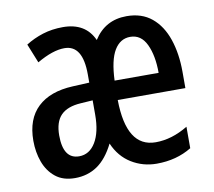

<svg xmlns="http://www.w3.org/2000/svg" viewBox="-67 -626 796 713"><g transform="rotate(-10 331.0 -270.0)"><path d="M453 -549Q510 -549 547.5 -518Q585 -487 603.5 -432.5Q622 -378 622 -309V-248H367Q369 -69 479 -69Q540 -69 601 -106V-25Q544 10 469 10Q417 10 374 -16.5Q331 -43 309 -94Q282 -40 245.5 -15Q209 10 161 10Q116 10 87.5 -13Q59 -36 45.5 -73Q32 -110 32 -153Q32 -235 78.5 -279Q125 -323 211 -327L274 -330V-361Q274 -472 205 -472Q161 -472 101 -437L72 -509Q102 -528 137 -539Q172 -550 213 -550Q298 -550 329 -481Q372 -549 453 -549ZM453 -471Q415 -471 393 -434.5Q371 -398 368 -321H534Q534 -386 514 -428.5Q494 -471 453 -471ZM230 -260Q179 -257 154.5 -232Q130 -207 130 -156Q130 -67 190 -67Q229 -67 252 -105Q275 -143 275 -209V-263Z"/></g></svg>

Font: Noto Sans Georgian ExtraCondensed Medium
Style: Regular
Weight: 500
Width: 2
Designer: Monotype Design Team, Akaki Razmadze
Foundry: Google LLC
Version: Version 2.005; ttfautohint (v1.8.4.7-5d5b)